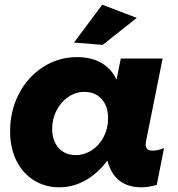

<svg xmlns="http://www.w3.org/2000/svg" viewBox="-20 -790 756 817"><path d="M415 -770 562 -714 417 -599 295 -609ZM23 -231Q23 -319 60.5 -391Q98 -463 163.5 -505Q229 -547 308 -547Q368 -547 411 -522.5Q454 -498 476 -451L494 -541H672L603 -197Q600 -185 600 -176Q600 -162 607 -155.5Q614 -149 630 -149Q652 -149 678 -160L647 -3Q609 7 582 7Q474 7 441 -93L437 -107Q396 -52 343.5 -22.5Q291 7 233 7Q172 7 124 -23Q76 -53 49.5 -107Q23 -161 23 -231ZM440 -287Q440 -338 412.5 -368.5Q385 -399 339 -399Q302 -399 270.5 -377.5Q239 -356 220.5 -320Q202 -284 202 -242Q202 -191 229.5 -160.5Q257 -130 302 -130Q339 -130 371 -151Q403 -172 421.5 -208Q440 -244 440 -287Z"/></svg>

Font: TypoPRO Montserrat Alternates
Style: Bold Italic
Weight: 700
Italic angle: -11.3°
Designer: Julieta Ulanovsky
Foundry: Julieta Ulanovsky
Version: Version 6.001